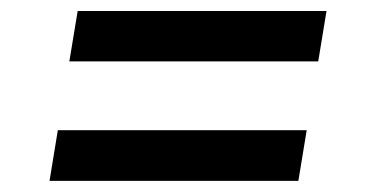

<svg xmlns="http://www.w3.org/2000/svg" viewBox="-20 -461 677 350"><path d="M70.3 -131.3 85.4 -223.6H539.1L523.9 -131.3ZM106.4 -349.1 121.6 -440.9H575.2L560.1 -349.1Z"/></svg>

Font: Inter Display Medium
Style: Italic
Weight: 500
Italic angle: -9.39999°
Designer: Rasmus Andersson
Foundry: rsms
Version: Version 4.000;git-a52131595